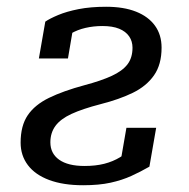

<svg xmlns="http://www.w3.org/2000/svg" viewBox="-20 -538 560 568"><path d="M129 -117Q129 -145 144 -165.5Q159 -186 191.5 -201Q224 -216 278 -230Q333 -244 373 -263.5Q413 -283 435.5 -315Q458 -347 458 -397Q458 -435 438.5 -462Q419 -489 382.5 -503.5Q346 -518 294 -518Q248 -518 212.5 -511Q177 -504 152 -493.5Q127 -483 114 -474L95 -365H181L197 -459Q183 -460 173.5 -453.5Q164 -447 159.5 -436Q155 -425 156 -410Q170 -427 189.5 -438.5Q209 -450 233 -455.5Q257 -461 283 -461Q313 -461 332.5 -453Q352 -445 362 -430.5Q372 -416 372 -397Q372 -367 357 -347.5Q342 -328 310.5 -313.5Q279 -299 230 -286Q167 -269 125 -248.5Q83 -228 62 -197Q41 -166 41 -116Q41 -78 62.5 -49.5Q84 -21 125.5 -5.5Q167 10 226 10Q273 10 307 2.5Q341 -5 368.5 -17.5Q396 -30 422 -45L442 -160H354L332 -33Q354 -45 364 -57Q374 -69 376.5 -81.5Q379 -94 377 -107Q357 -86 335.5 -73Q314 -60 288.5 -53.5Q263 -47 230 -47Q181 -47 155 -65.5Q129 -84 129 -117Z"/></svg>

Font: Roboto Serif 20pt
Style: Italic
Weight: 400
Italic angle: -10°
Designer: Greg Gazdowicz
Foundry: Commercial Type
Version: Version 1.008